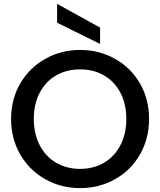

<svg xmlns="http://www.w3.org/2000/svg" viewBox="-20 -961 824 988"><path d="M37 -349Q37 -451 84.5 -532Q132 -613 213.5 -658.5Q295 -704 392 -704Q490 -704 571.5 -658.5Q653 -613 700 -532Q747 -451 747 -349Q747 -247 700 -165.5Q653 -84 571.5 -38.5Q490 7 392 7Q295 7 213.5 -38.5Q132 -84 84.5 -165.5Q37 -247 37 -349ZM630 -349Q630 -426 599.5 -484Q569 -542 515 -573Q461 -604 392 -604Q323 -604 269 -573Q215 -542 184.5 -484Q154 -426 154 -349Q154 -272 184.5 -213.5Q215 -155 269 -123.5Q323 -92 392 -92Q461 -92 515 -123.5Q569 -155 599.5 -213.5Q630 -272 630 -349ZM495 -819V-735L274 -844V-941Z"/></svg>

Font: Poppins Medium A&M
Style: Regular
Weight: 500
Designer: Ninad Kale (Devanagari), Jonny Pinhorn (Latin)
Foundry: Indian Type Foundry
Version: 4.004